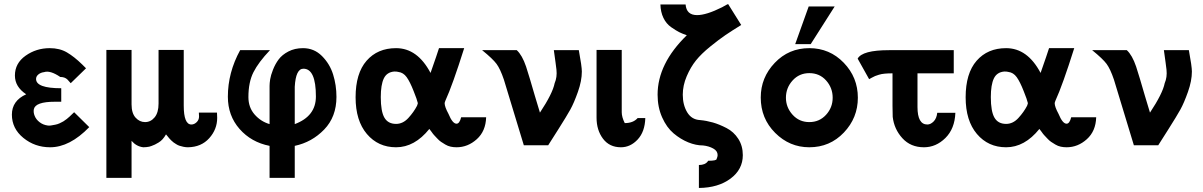

<svg xmlns="http://www.w3.org/2000/svg" viewBox="-20 -721 5970 953"><path d="M110 -253Q54 -290 54 -346Q54 -407 107 -444.5Q160 -482 227 -482Q276 -482 312 -461Q348 -440 388 -401L407 -382L331 -308Q328 -311 323 -317Q318 -323 315 -326Q302 -339 279 -339Q229 -373 199 -363Q182 -361 170.5 -351.5Q159 -342 159 -329Q159 -283 284 -283V-216H252Q156 -216 148 -179Q145 -163 152 -146Q159 -128 176.5 -114.5Q194 -101 217 -98Q228 -96 254 -102Q265 -104 276 -109Q287 -114 294.5 -118.5Q302 -123 311.5 -130.5Q321 -138 325.5 -142.5Q330 -147 338 -154.5Q346 -162 348 -164L423 -90Q326 10 229 10Q153 10 96 -36.5Q39 -83 39 -152Q39 -221 110 -253Z M508 162V-473H633V-207V-203Q633 -159 653 -137Q673 -115 700 -115Q728 -115 747.5 -138.5Q767 -162 767 -207V-473H892V-197Q892 -103 930 -103Q944 -103 956 -114.5Q968 -126 968 -143L967 -162H1057Q1058 -151 1058 -136Q1058 -79 1018.5 -35Q979 9 913 10Q901 10 890 7.5Q879 5 871 2.5Q863 0 854.5 -5.5Q846 -11 841.5 -14Q837 -17 829.5 -24.5Q822 -32 820 -34.5Q818 -37 811.5 -45Q805 -53 804 -54Q796 -40 787 -30Q778 -20 767 -13.5Q756 -7 749 -3.5Q742 0 732 3.5Q722 7 721 7Q706 10 691 10Q657 6 633 -22V162Z M1111 -241Q1111 -361 1172 -472H1320Q1263 -412 1238 -362.5Q1213 -313 1213 -239Q1213 -188 1243.5 -153Q1274 -118 1318 -105V-295Q1318 -308 1321 -327.5Q1324 -347 1335 -375Q1346 -403 1363 -426Q1380 -449 1411.5 -465.5Q1443 -482 1484 -482Q1539 -482 1578 -443Q1617 -404 1633.5 -351Q1650 -298 1650 -240Q1650 -141 1589 -78Q1528 -15 1443 3V162H1318V3Q1227 -15 1169 -81Q1111 -147 1111 -241ZM1443 -105Q1548 -144 1548 -242Q1548 -380 1486 -380Q1448 -380 1443 -290Z M1745 -238Q1745 -357 1799.5 -419.5Q1854 -482 1946 -482Q2052 -482 2117 -359Q2151 -456 2159 -482H2284Q2226 -298 2191 -222Q2187 -212 2187 -209Q2187 -191 2206 -156Q2226 -107 2246 -107Q2261 -107 2269 -139H2393Q2391 -70 2346.5 -30Q2302 10 2246 10Q2231 10 2217 7Q2203 4 2190.5 -3.5Q2178 -11 2169 -17Q2160 -23 2149.5 -34.5Q2139 -46 2134.5 -50.5Q2130 -55 2121 -68L2111 -81Q2038 10 1946 10Q1857 10 1801 -56Q1745 -122 1745 -238ZM1870 -239Q1870 -168 1888 -137Q1906 -106 1946 -106Q1980 -106 2007 -135.5Q2034 -165 2050 -196Q2051 -199 2052.5 -203.5Q2054 -208 2054 -209Q2050 -227 2033 -269Q2015 -315 1998.5 -338Q1982 -361 1957 -364Q1951 -366 1937 -366Q1900 -363 1885 -331.5Q1870 -300 1870 -239Z M2373 -472H2545Q2572 -447 2591 -391Q2600 -364 2610 -330Q2620 -296 2634.5 -246.5Q2649 -197 2660 -162Q2723 -257 2733 -308Q2746 -338 2742 -375Q2742 -378 2737.5 -410.5Q2733 -443 2729 -472H2853Q2868 -391 2868 -366Q2868 -320 2848.5 -265Q2829 -210 2811 -177.5Q2793 -145 2751.5 -79.5Q2710 -14 2701 0H2580L2481 -326Q2463 -379 2444.5 -404Q2426 -429 2373 -472Z M2941 -137V-473H3066V-170V-164Q3066 -140 3081 -110Q3123 -110 3145 -135H3183Q3181 -67 3145 -28.5Q3109 10 3062 10Q3005 10 2973 -32.5Q2941 -75 2941 -137Z M3244 -251Q3244 -405 3389 -546Q3366 -554 3351 -561.5Q3336 -569 3311.5 -586Q3287 -603 3273 -632Q3259 -661 3258 -699H3383Q3387 -646 3440 -646Q3486 -646 3564 -685Q3592 -701 3594 -701L3659 -597Q3612 -568 3581 -547Q3550 -526 3505.5 -490Q3461 -454 3434.5 -421Q3408 -388 3388.5 -342.5Q3369 -297 3369 -251Q3369 -200 3391 -163.5Q3413 -127 3455 -125Q3487 -122 3518.5 -113Q3550 -104 3586 -85.5Q3622 -67 3644.5 -32Q3667 3 3667 49Q3667 120 3606 165.5Q3545 211 3449 212V98Q3480 98 3493 80Q3494 79 3495 77Q3537 77 3537 68Q3542 56 3542 49Q3542 28 3520 16Q3498 4 3470 1Q3434 1 3396 -14.5Q3358 -30 3323.5 -59Q3289 -88 3266.5 -138.5Q3244 -189 3244 -251Z M3927 -502 3994 -689H4123L4004 -502ZM3756 -237Q3756 -336 3825.5 -409Q3895 -482 3997 -482Q4098 -482 4168 -409.5Q4238 -337 4238 -236Q4238 -136 4168.5 -63Q4099 10 3997 10Q3899 10 3827.5 -61.5Q3756 -133 3756 -237ZM3881 -236Q3881 -188 3914 -151.5Q3947 -115 3997 -115Q4047 -115 4080 -151Q4113 -187 4113 -236Q4113 -285 4080.5 -321.5Q4048 -358 3997 -358Q3947 -358 3914 -321.5Q3881 -285 3881 -236Z M4237 -430Q4260 -472 4393 -472H4714V-357H4534V-190Q4534 -103 4583 -103Q4599 -103 4614 -118Q4629 -133 4632 -161H4722Q4719 -82 4672.5 -36Q4626 10 4566 10Q4500 10 4459 -35Q4418 -80 4411 -141Q4410 -158 4410 -195V-357Q4389 -357 4372 -355.5Q4355 -354 4342.5 -350Q4330 -346 4323.5 -343.5Q4317 -341 4306.5 -335Q4296 -329 4294 -328Z M4773 -238Q4773 -357 4827.5 -419.5Q4882 -482 4974 -482Q5080 -482 5145 -359Q5179 -456 5187 -482H5312Q5254 -298 5219 -222Q5215 -212 5215 -209Q5215 -191 5234 -156Q5254 -107 5274 -107Q5289 -107 5297 -139H5421Q5419 -70 5374.5 -30Q5330 10 5274 10Q5259 10 5245 7Q5231 4 5218.5 -3.5Q5206 -11 5197 -17Q5188 -23 5177.5 -34.5Q5167 -46 5162.5 -50.5Q5158 -55 5149 -68L5139 -81Q5066 10 4974 10Q4885 10 4829 -56Q4773 -122 4773 -238ZM4898 -239Q4898 -168 4916 -137Q4934 -106 4974 -106Q5008 -106 5035 -135.5Q5062 -165 5078 -196Q5079 -199 5080.5 -203.5Q5082 -208 5082 -209Q5078 -227 5061 -269Q5043 -315 5026.5 -338Q5010 -361 4985 -364Q4979 -366 4965 -366Q4928 -363 4913 -331.5Q4898 -300 4898 -239Z M5401 -472H5573Q5600 -447 5619 -391Q5628 -364 5638 -330Q5648 -296 5662.5 -246.5Q5677 -197 5688 -162Q5751 -257 5761 -308Q5774 -338 5770 -375Q5770 -378 5765.5 -410.5Q5761 -443 5757 -472H5881Q5896 -391 5896 -366Q5896 -320 5876.5 -265Q5857 -210 5839 -177.5Q5821 -145 5779.5 -79.5Q5738 -14 5729 0H5608L5509 -326Q5491 -379 5472.5 -404Q5454 -429 5401 -472Z"/></svg>

Font: Coval
Style: Bold
Weight: 700
Foundry: Context Ltd
Version: Version 001.000